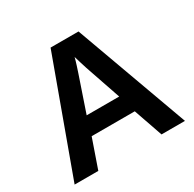

<svg xmlns="http://www.w3.org/2000/svg" viewBox="-151 -850 1024 1011"><g transform="rotate(-30 361.0 -344.0)"><path d="M230 -175.8 168.9 0H24.9L275.9 -688H445.8L695.8 0H553.2L492.2 -175.8ZM360.8 -582Q356 -562.5 347.2 -535.2Q338.4 -507.8 334.5 -496.6L262.2 -284.2H460L385.7 -501Q378.9 -521 373 -541.5Q367.2 -562 360.8 -582Z"/></g></svg>

Font: Arimo
Style: Bold
Weight: 700
Designer: Steve Matteson
Foundry: Monotype Imaging Inc.
Version: Version 1.33